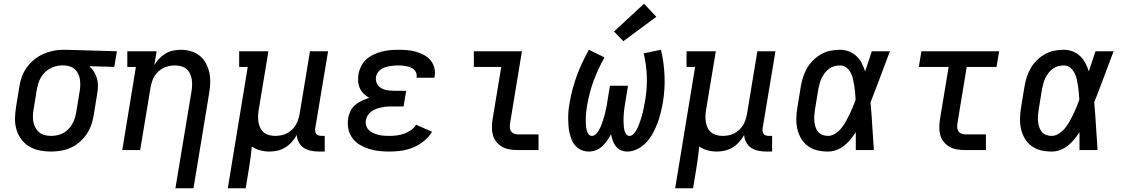

<svg xmlns="http://www.w3.org/2000/svg" viewBox="-20 -805 6040 1030"><path d="M253 8Q222 8 192 2Q162 -4 137 -19Q112 -34 94.5 -57.5Q77 -81 68.5 -109.5Q60 -138 60.5 -169Q61 -200 66 -231L84 -341Q88 -368 97.5 -394Q107 -420 123.5 -443Q140 -466 162.5 -484.5Q185 -503 210.5 -514.5Q236 -526 263 -532Q290 -538 317 -538Q321 -538 325 -538Q329 -538 333 -538L607 -530L593 -446L459 -450Q474 -437 484.5 -420Q495 -403 500.5 -383Q506 -363 505.5 -341.5Q505 -320 501 -299L483 -189Q479 -162 470 -136Q461 -110 445 -86Q429 -62 407 -43Q385 -24 359.5 -12.5Q334 -1 306.5 3.5Q279 8 253 8ZM254 -76Q271 -76 287.5 -79.5Q304 -83 319 -91Q334 -99 346.5 -112Q359 -125 367.5 -139.5Q376 -154 381 -170Q386 -186 389 -203L407 -313Q410 -329 410.5 -345.5Q411 -362 409 -377Q407 -392 400.5 -406.5Q394 -421 383.5 -431.5Q373 -442 358 -447.5Q343 -453 327 -454H319Q317 -454 315 -454Q313 -454 311 -454Q295 -454 278.5 -449.5Q262 -445 247.5 -437Q233 -429 220.5 -416.5Q208 -404 199.5 -389.5Q191 -375 186 -359Q181 -343 178 -327L160 -217Q157 -200 156.5 -182.5Q156 -165 159.5 -149Q163 -133 171 -118.5Q179 -104 191.5 -94Q204 -84 220.5 -80Q237 -76 254 -76Z M921 205 1007 -313Q1010 -330 1010.5 -347Q1011 -364 1008.5 -380Q1006 -396 999 -410.5Q992 -425 980 -435Q968 -445 952 -449.5Q936 -454 919 -454Q903 -454 888 -451Q873 -448 858 -441Q843 -434 830.5 -422.5Q818 -411 809.5 -397.5Q801 -384 796 -368.5Q791 -353 788 -338L732 0H636L709 -446H663V-530H820L808 -456Q819 -475 834.5 -491Q850 -507 868.5 -518Q887 -529 908 -533.5Q929 -538 949 -538Q978 -538 1005 -530Q1032 -522 1052.5 -505Q1073 -488 1085.5 -464Q1098 -440 1103.5 -412.5Q1109 -385 1107.5 -356.5Q1106 -328 1101 -299L1018 205Z M1202 205 1309 -446H1263V-530H1420L1368 -217Q1365 -200 1364.5 -183Q1364 -166 1366.5 -150Q1369 -134 1376 -119.5Q1383 -105 1395 -95Q1407 -85 1423 -80.5Q1439 -76 1456 -76Q1472 -76 1487.5 -79Q1503 -82 1517.5 -89Q1532 -96 1544.5 -107.5Q1557 -119 1565.5 -132.5Q1574 -146 1579 -161.5Q1584 -177 1587 -192L1643 -530H1740L1671 -116Q1670 -108 1671 -100Q1672 -92 1676.5 -86.5Q1681 -81 1688.5 -78.5Q1696 -76 1704 -76H1722V8H1690Q1669 8 1647.5 3.5Q1626 -1 1609.5 -12Q1593 -23 1583 -41.5Q1573 -60 1572 -81Q1561 -61 1545.5 -43.5Q1530 -26 1510.5 -14Q1491 -2 1469 3Q1447 8 1426 8Q1400 8 1375.5 1.5Q1351 -5 1331 -19Q1328 12 1324 42Q1320 72 1315 102L1298 205Z M2070 8Q2041 8 2013 5Q1985 2 1958.5 -6.5Q1932 -15 1909 -29Q1886 -43 1870 -65Q1854 -87 1848.5 -115Q1843 -143 1848 -171Q1851 -191 1860.5 -210Q1870 -229 1886 -242.5Q1902 -256 1921.5 -265Q1941 -274 1961 -280Q1945 -289 1931.5 -302Q1918 -315 1910.5 -331.5Q1903 -348 1901.5 -368Q1900 -388 1903 -407Q1907 -429 1917.5 -450Q1928 -471 1946 -487Q1964 -503 1985.5 -513Q2007 -523 2029 -528.5Q2051 -534 2073 -536Q2095 -538 2117 -538Q2141 -538 2165 -536Q2189 -534 2211 -527.5Q2233 -521 2253.5 -510.5Q2274 -500 2288.5 -483Q2303 -466 2309.5 -443Q2316 -420 2312 -397Q2312 -395 2311.5 -393Q2311 -391 2310 -388H2215Q2215 -389 2215 -390Q2215 -391 2215 -392Q2217 -403 2213 -413.5Q2209 -424 2201 -431.5Q2193 -439 2183 -443Q2173 -447 2162 -449.5Q2151 -452 2140 -453Q2129 -454 2117 -454Q2105 -454 2093.5 -453Q2082 -452 2070 -450Q2058 -448 2046 -444Q2034 -440 2023.5 -433Q2013 -426 2006 -415Q1999 -404 1997 -392Q1994 -374 2002 -357.5Q2010 -341 2025.5 -332Q2041 -323 2059.5 -320.5Q2078 -318 2096 -318H2159L2145 -234H2082Q2068 -234 2054.5 -233Q2041 -232 2027 -229Q2013 -226 1999 -221Q1985 -216 1973 -207.5Q1961 -199 1953 -186.5Q1945 -174 1943 -160Q1940 -145 1944.5 -131Q1949 -117 1959 -107Q1969 -97 1982.5 -91Q1996 -85 2010.5 -81.5Q2025 -78 2040 -77Q2055 -76 2070 -76Q2089 -76 2108.5 -78.5Q2128 -81 2147 -87.5Q2166 -94 2183.5 -106Q2201 -118 2212 -136L2298 -98Q2280 -69 2253 -47.5Q2226 -26 2195.5 -13.5Q2165 -1 2133 3.5Q2101 8 2070 8Z M2757 0Q2735 0 2714 -3.5Q2693 -7 2675.5 -16.5Q2658 -26 2644.5 -42Q2631 -58 2625 -77.5Q2619 -97 2619 -118.5Q2619 -140 2622 -162L2669 -446H2522V-530H2780L2717 -148Q2715 -136 2715 -124.5Q2715 -113 2720 -103.5Q2725 -94 2735.5 -89Q2746 -84 2757 -84H2869V0Z M3139 8Q3118 8 3099.5 0Q3081 -8 3068 -22Q3055 -36 3047.5 -54Q3040 -72 3035.5 -91Q3031 -110 3029.5 -130.5Q3028 -151 3028 -171.5Q3028 -192 3030 -213Q3032 -234 3036 -254Q3042 -291 3052 -328Q3062 -365 3075 -400.5Q3088 -436 3104.5 -470.5Q3121 -505 3139 -538L3223 -497Q3206 -467 3191.5 -436Q3177 -405 3165 -373Q3153 -341 3144.5 -308Q3136 -275 3130 -242Q3128 -230 3126.5 -218.5Q3125 -207 3124 -195.5Q3123 -184 3122.5 -172.5Q3122 -161 3122.5 -149.5Q3123 -138 3124 -126.5Q3125 -115 3128 -104.5Q3131 -94 3137.5 -85Q3144 -76 3156 -76Q3166 -76 3175 -84Q3184 -92 3190 -101.5Q3196 -111 3200.5 -121Q3205 -131 3208.5 -141Q3212 -151 3215.5 -161.5Q3219 -172 3222 -182Q3225 -192 3227 -202.5Q3229 -213 3231.5 -223.5Q3234 -234 3236 -244.5Q3238 -255 3239 -265L3252 -345H3349L3336 -265Q3334 -255 3332.5 -244.5Q3331 -234 3329.5 -223.5Q3328 -213 3327 -202.5Q3326 -192 3325.5 -182Q3325 -172 3325 -161.5Q3325 -151 3325.5 -141Q3326 -131 3327 -121Q3328 -111 3331 -101.5Q3334 -92 3340.5 -84Q3347 -76 3357 -76Q3368 -76 3376.5 -84.5Q3385 -93 3391 -102Q3397 -111 3401.5 -121Q3406 -131 3409.5 -141.5Q3413 -152 3416.5 -162Q3420 -172 3423 -182.5Q3426 -193 3428.5 -203.5Q3431 -214 3433 -224Q3435 -234 3437 -244.5Q3439 -255 3441 -266Q3452 -331 3450 -394Q3448 -457 3433 -519L3526 -538Q3542 -469 3545 -398Q3548 -327 3536 -255Q3531 -227 3524 -199Q3517 -171 3507 -144Q3497 -117 3482.5 -90.5Q3468 -64 3448 -42Q3428 -20 3400.5 -6Q3373 8 3345 8Q3327 8 3310.5 0.5Q3294 -7 3283.5 -20.5Q3273 -34 3267 -51Q3261 -68 3258 -85Q3249 -67 3237 -50.5Q3225 -34 3210 -20Q3195 -6 3176.5 1Q3158 8 3139 8ZM3324 -584 3274 -636 3435 -785 3501 -715Z M3602 205 3709 -446H3663V-530H3820L3768 -217Q3765 -200 3764.5 -183Q3764 -166 3766.5 -150Q3769 -134 3776 -119.5Q3783 -105 3795 -95Q3807 -85 3823 -80.5Q3839 -76 3856 -76Q3872 -76 3887.5 -79Q3903 -82 3917.5 -89Q3932 -96 3944.5 -107.5Q3957 -119 3965.5 -132.5Q3974 -146 3979 -161.5Q3984 -177 3987 -192L4043 -530H4140L4071 -116Q4070 -108 4071 -100Q4072 -92 4076.5 -86.5Q4081 -81 4088.5 -78.5Q4096 -76 4104 -76H4122V8H4090Q4069 8 4047.5 3.5Q4026 -1 4009.5 -12Q3993 -23 3983 -41.5Q3973 -60 3972 -81Q3961 -61 3945.5 -43.5Q3930 -26 3910.5 -14Q3891 -2 3869 3Q3847 8 3826 8Q3800 8 3775.5 1.5Q3751 -5 3731 -19Q3728 12 3724 42Q3720 72 3715 102L3698 205Z M4422 8Q4392 8 4364 1.5Q4336 -5 4313.5 -22Q4291 -39 4277 -63Q4263 -87 4257 -114.5Q4251 -142 4252 -172Q4253 -202 4258 -231L4276 -341Q4280 -366 4288 -391Q4296 -416 4309.5 -439.5Q4323 -463 4343 -482.5Q4363 -502 4386.5 -515Q4410 -528 4435.5 -533Q4461 -538 4487 -538Q4512 -538 4535 -529Q4558 -520 4575 -503.5Q4592 -487 4603 -466Q4614 -445 4621 -422Q4630 -449 4639 -476Q4648 -503 4657 -530H4754Q4728 -462 4702.5 -393Q4677 -324 4650 -256Q4656 -192 4659.5 -128Q4663 -64 4668 0H4571Q4571 -24 4571 -48Q4571 -72 4571 -96Q4558 -76 4542.5 -57Q4527 -38 4508 -23Q4489 -8 4466.5 0Q4444 8 4422 8ZM4422 -76Q4442 -76 4461 -88.5Q4480 -101 4493.5 -117.5Q4507 -134 4517.5 -153Q4528 -172 4537.5 -191.5Q4547 -211 4555 -230.5Q4563 -250 4570 -270Q4569 -289 4567.5 -307.5Q4566 -326 4563 -344.5Q4560 -363 4556 -381Q4552 -399 4543.5 -415Q4535 -431 4520.5 -442.5Q4506 -454 4487 -454Q4472 -454 4456.5 -450Q4441 -446 4428 -436.5Q4415 -427 4405 -414Q4395 -401 4388 -386.5Q4381 -372 4377 -357Q4373 -342 4370 -327L4352 -217Q4350 -202 4348.5 -186Q4347 -170 4348.5 -154.5Q4350 -139 4354.5 -124.5Q4359 -110 4368 -98.5Q4377 -87 4391.5 -81.5Q4406 -76 4422 -76Z M5157 0Q5135 0 5114 -3.5Q5093 -7 5075.5 -16.5Q5058 -26 5044.5 -42Q5031 -58 5025 -77.5Q5019 -97 5019 -118.5Q5019 -140 5022 -162L5069 -446H4909L4923 -530H5340L5326 -446H5166L5117 -148Q5115 -136 5115 -124.5Q5115 -113 5120 -103.5Q5125 -94 5135.5 -89Q5146 -84 5157 -84H5269V0Z M5622 8Q5592 8 5564 1.5Q5536 -5 5513.5 -22Q5491 -39 5477 -63Q5463 -87 5457 -114.5Q5451 -142 5452 -172Q5453 -202 5458 -231L5476 -341Q5480 -366 5488 -391Q5496 -416 5509.5 -439.5Q5523 -463 5543 -482.5Q5563 -502 5586.5 -515Q5610 -528 5635.5 -533Q5661 -538 5687 -538Q5712 -538 5735 -529Q5758 -520 5775 -503.5Q5792 -487 5803 -466Q5814 -445 5821 -422Q5830 -449 5839 -476Q5848 -503 5857 -530H5954Q5928 -462 5902.5 -393Q5877 -324 5850 -256Q5856 -192 5859.5 -128Q5863 -64 5868 0H5771Q5771 -24 5771 -48Q5771 -72 5771 -96Q5758 -76 5742.5 -57Q5727 -38 5708 -23Q5689 -8 5666.5 0Q5644 8 5622 8ZM5622 -76Q5642 -76 5661 -88.5Q5680 -101 5693.5 -117.5Q5707 -134 5717.5 -153Q5728 -172 5737.5 -191.5Q5747 -211 5755 -230.5Q5763 -250 5770 -270Q5769 -289 5767.5 -307.5Q5766 -326 5763 -344.5Q5760 -363 5756 -381Q5752 -399 5743.5 -415Q5735 -431 5720.5 -442.5Q5706 -454 5687 -454Q5672 -454 5656.5 -450Q5641 -446 5628 -436.5Q5615 -427 5605 -414Q5595 -401 5588 -386.5Q5581 -372 5577 -357Q5573 -342 5570 -327L5552 -217Q5550 -202 5548.5 -186Q5547 -170 5548.5 -154.5Q5550 -139 5554.5 -124.5Q5559 -110 5568 -98.5Q5577 -87 5591.5 -81.5Q5606 -76 5622 -76Z"/></svg>

Font: Iosevka Curly Slab MdEx
Style: Italic
Weight: 500
Width: 7
Italic angle: -9°
Monospace: yes
Designer: Belleve Invis
Foundry: Belleve Invis
Version: Version 11.0.0; ttfautohint (v1.8.3)